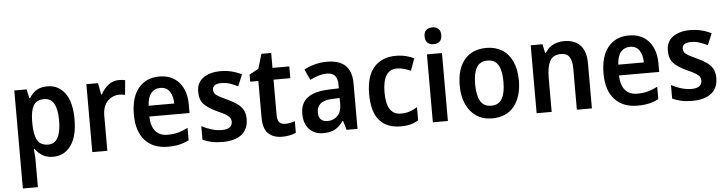

<svg xmlns="http://www.w3.org/2000/svg" viewBox="-54 -1019 5785 1526"><g transform="rotate(-5 2838.5 -256.0)"><path d="M338 -552Q426 -552 478.5 -481Q531 -410 531 -272Q531 -135 478 -62.5Q425 10 338 10Q286 10 251 -11.5Q216 -33 194 -66H188Q190 -44 192 -22.5Q194 -1 194 15V240H74V-542H172L188 -471H194Q217 -509 251.5 -530.5Q286 -552 338 -552ZM304 -453Q245 -453 220 -413Q195 -373 194 -288V-269Q194 -180 219 -135Q244 -90 306 -90Q358 -90 383 -137.5Q408 -185 408 -272Q408 -361 383 -407Q358 -453 304 -453Z M909 -552Q920 -552 933.5 -551Q947 -550 959 -547L948 -430Q939 -433 926.5 -434.5Q914 -436 905 -436Q848 -436 808.5 -396Q769 -356 769 -280V0H649V-542H742L759 -450H765Q786 -492 823 -522Q860 -552 909 -552Z M1231 -552Q1332 -552 1389 -486Q1446 -420 1446 -308V-242H1125Q1127 -165 1161 -125Q1195 -85 1258 -85Q1304 -85 1341.5 -95Q1379 -105 1420 -126V-27Q1383 -8 1343 1Q1303 10 1251 10Q1135 10 1069.5 -62Q1004 -134 1004 -267Q1004 -406 1065 -479Q1126 -552 1231 -552ZM1231 -461Q1186 -461 1158.5 -428.5Q1131 -396 1127 -328H1331Q1331 -386 1306.5 -423.5Q1282 -461 1231 -461Z M1894 -156Q1894 -74 1840.5 -32Q1787 10 1689 10Q1639 10 1601.5 2Q1564 -6 1530 -22V-130Q1564 -111 1607 -98Q1650 -85 1690 -85Q1734 -85 1754 -101Q1774 -117 1774 -145Q1774 -160 1767 -173Q1760 -186 1737 -201Q1714 -216 1667 -236Q1598 -268 1563.5 -303Q1529 -338 1529 -404Q1529 -476 1581 -514Q1633 -552 1721 -552Q1808 -552 1888 -512L1850 -420Q1817 -436 1786 -446.5Q1755 -457 1720 -457Q1648 -457 1648 -409Q1648 -393 1656.5 -380.5Q1665 -368 1688 -355Q1711 -342 1754 -322Q1796 -303 1827.5 -281.5Q1859 -260 1876.5 -230.5Q1894 -201 1894 -156Z M2196 -90Q2216 -90 2235.5 -94Q2255 -98 2274 -104V-12Q2254 -2 2224.5 4Q2195 10 2163 10Q2095 10 2054 -27.5Q2013 -65 2013 -160V-448H1948V-505L2021 -544L2056 -661H2134V-542H2268V-448H2134V-161Q2134 -90 2196 -90Z M2569 -553Q2765 -553 2765 -364V0H2678L2656 -74H2653Q2622 -31 2586.5 -10.5Q2551 10 2491 10Q2421 10 2379.5 -34.5Q2338 -79 2338 -158Q2338 -242 2394 -284.5Q2450 -327 2561 -331L2645 -334V-363Q2645 -413 2623.5 -436Q2602 -459 2561 -459Q2526 -459 2492.5 -448.5Q2459 -438 2425 -421L2386 -507Q2425 -528 2472 -540.5Q2519 -553 2569 -553ZM2588 -255Q2519 -252 2490.5 -226.5Q2462 -201 2462 -157Q2462 -118 2481.5 -100.5Q2501 -83 2534 -83Q2582 -83 2613.5 -115.5Q2645 -148 2645 -209V-257Z M3109 10Q2999 10 2940 -57.5Q2881 -125 2881 -268Q2881 -410 2944 -481Q3007 -552 3117 -552Q3164 -552 3200.5 -542.5Q3237 -533 3263 -519L3228 -423Q3200 -436 3172.5 -443.5Q3145 -451 3119 -451Q3004 -451 3004 -269Q3004 -91 3119 -91Q3158 -91 3189.5 -101.5Q3221 -112 3251 -131V-26Q3221 -7 3187.5 1.5Q3154 10 3109 10Z M3427 -752Q3456 -752 3474.5 -736Q3493 -720 3493 -685Q3493 -650 3474.5 -634Q3456 -618 3427 -618Q3397 -618 3378.5 -634Q3360 -650 3360 -685Q3360 -721 3378.5 -736.5Q3397 -752 3427 -752ZM3486 -542V0H3366V-542Z M4076 -272Q4076 -143 4015 -66.5Q3954 10 3839 10Q3767 10 3714.5 -24.5Q3662 -59 3633 -122.5Q3604 -186 3604 -272Q3604 -404 3665.5 -478Q3727 -552 3841 -552Q3911 -552 3964 -520Q4017 -488 4046.5 -425Q4076 -362 4076 -272ZM3727 -272Q3727 -183 3754 -137Q3781 -91 3841 -91Q3900 -91 3926.5 -137Q3953 -183 3953 -272Q3953 -361 3926.5 -406Q3900 -451 3840 -451Q3781 -451 3754 -406Q3727 -361 3727 -272Z M4461 -552Q4543 -552 4589 -504.5Q4635 -457 4635 -357V0H4515V-330Q4515 -390 4494.5 -421Q4474 -452 4429 -452Q4364 -452 4339 -406Q4314 -360 4314 -267V0H4194V-542H4288L4303 -472H4310Q4334 -514 4374.5 -533Q4415 -552 4461 -552Z M4978 -552Q5079 -552 5136 -486Q5193 -420 5193 -308V-242H4872Q4874 -165 4908 -125Q4942 -85 5005 -85Q5051 -85 5088.5 -95Q5126 -105 5167 -126V-27Q5130 -8 5090 1Q5050 10 4998 10Q4882 10 4816.5 -62Q4751 -134 4751 -267Q4751 -406 4812 -479Q4873 -552 4978 -552ZM4978 -461Q4933 -461 4905.5 -428.5Q4878 -396 4874 -328H5078Q5078 -386 5053.5 -423.5Q5029 -461 4978 -461Z M5641 -156Q5641 -74 5587.5 -32Q5534 10 5436 10Q5386 10 5348.5 2Q5311 -6 5277 -22V-130Q5311 -111 5354 -98Q5397 -85 5437 -85Q5481 -85 5501 -101Q5521 -117 5521 -145Q5521 -160 5514 -173Q5507 -186 5484 -201Q5461 -216 5414 -236Q5345 -268 5310.5 -303Q5276 -338 5276 -404Q5276 -476 5328 -514Q5380 -552 5468 -552Q5555 -552 5635 -512L5597 -420Q5564 -436 5533 -446.5Q5502 -457 5467 -457Q5395 -457 5395 -409Q5395 -393 5403.5 -380.5Q5412 -368 5435 -355Q5458 -342 5501 -322Q5543 -303 5574.5 -281.5Q5606 -260 5623.5 -230.5Q5641 -201 5641 -156Z"/></g></svg>

Font: Noto Sans Sinhala SemiCondensed SemiBold
Style: Regular
Weight: 600
Width: 4
Designer: Jelle Bosma - Monotype Design Team
Foundry: Monotype Imaging Inc.
Version: Version 2.006; ttfautohint (v1.8.4.7-5d5b)